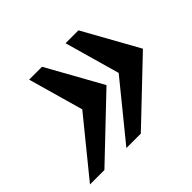

<svg xmlns="http://www.w3.org/2000/svg" viewBox="-111 -622 730 730"><g transform="rotate(-45 253.5 -257.5)"><path d="M117.7 -480.5H187L311 -257.8L77.1 -35.2H-0.5L180.7 -257.8ZM313.5 -480.5H382.8L506.8 -257.8L272.9 -35.2H195.3L376.5 -257.8Z"/></g></svg>

Font: Arian AMU Serif
Style: Bold Italic
Weight: 700
Italic angle: -15°
Designer: Ruben Hakobyan (Tarumian)
Foundry: Ruben Hakobyan (Tarumian)
Version: Version 1.002